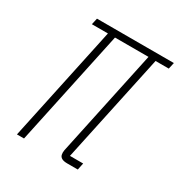

<svg xmlns="http://www.w3.org/2000/svg" viewBox="-129 -610 665 705"><g transform="rotate(30 204.0 -257.5)"><path d="M40 0 144 -488H76L82 -515H408L402 -488H346L248 -29H304L298 0H253Q238 0 230 -4.5Q222 -9 220 -17.5Q218 -26 220 -37L316 -488H174L70 0Z"/></g></svg>

Font: Hubot Sans Condensed ExtraLight
Style: Italic
Weight: 200
Width: 3
Italic angle: -12.0243°
Designer: Deni Anggara
Foundry: GitHub, Inc., Subsidiary of Microsoft Corporation
Version: Version 2.000